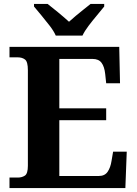

<svg xmlns="http://www.w3.org/2000/svg" viewBox="-20 -951 693 971"><path d="M28 0V-53H70Q91 -53 106 -63Q121 -73 121 -113V-596Q121 -639 106.5 -650Q92 -661 70 -661H28V-714H583L587 -530H517L512 -577Q508 -614 493.5 -633.5Q479 -653 448 -653H280V-403H517V-343H280V-61H480Q510 -61 524.5 -82.5Q539 -104 544 -137L552 -184H621L614 0ZM262 -771Q252 -794 231.5 -820.5Q211 -847 189.5 -873Q168 -899 152 -918V-931H221Q242 -915 274.5 -888Q307 -861 329 -841Q344 -855 364 -871.5Q384 -888 404 -904Q424 -920 438 -931H507V-918Q492 -899 470 -873Q448 -847 428 -820.5Q408 -794 397 -771Z"/></svg>

Font: Noto Serif Khojki
Style: Bold
Weight: 700
Version: Version 2.003